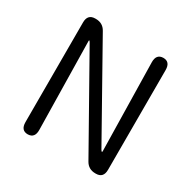

<svg xmlns="http://www.w3.org/2000/svg" viewBox="-162 -893 1047 1051"><g transform="rotate(30 361.0 -367.0)"><path d="M144 0Q100 0 100 -52V-682Q100 -734 148 -734H152Q196 -734 217 -696L535 -130Q541 -120 543.5 -120Q546 -120 546 -125L535 -681Q534 -733 578 -734Q622 -734 622 -682V-52Q622 0 575 0H571Q527 0 506 -38L187 -604Q181 -614 179 -614Q177 -614 177 -609L187 -53Q188 -1 144 0Z"/></g></svg>

Font: Resource Han Rounded HK
Style: Regular
Weight: 400
Designer: Cyano Hao (round all glyphs); Ryoko NISHIZUKA  (kana, bopomofo & ideographs); Paul D. Hunt (Latin, Greek & Cyrillic); Sa
Foundry: Cyano Hao
Version: 0.990